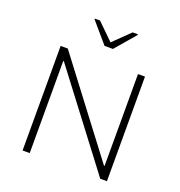

<svg xmlns="http://www.w3.org/2000/svg" viewBox="-159 -1053 1115 1187"><g transform="rotate(20 398.5 -459.5)"><path d="M121 0V-688H168L626 -84H630V-688H676V0H632L172 -606H168V0ZM376 -781 262 -914V-919H296L403 -814L511 -919H545V-914L431 -781Z"/></g></svg>

Font: Saira SemiExpanded ExtraLight
Style: Regular
Weight: 250
Width: 6
Designer: Hector Gatti with collaboration of the Omnibus-Type team
Foundry: Omnibus-Type
Version: Version 1.101